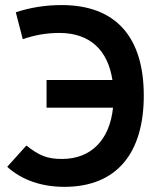

<svg xmlns="http://www.w3.org/2000/svg" viewBox="-20 -723 626 753"><path d="M232.4 9.8C439.9 9.8 543.9 -125 543.9 -348.1C543.9 -577.6 434.1 -703.1 222.2 -703.1C158.7 -703.1 99.6 -693.8 42 -674.8L69.3 -569.3C115.7 -585.4 162.1 -593.8 212.9 -593.8C332 -593.8 402.8 -527.3 420.9 -409.2H162.6V-300.8H423.3C410.2 -174.3 337.4 -99.6 223.1 -99.6C167 -99.6 134.3 -111.8 83.5 -152.3L8.3 -68.8C66.4 -16.1 144.5 9.8 232.4 9.8Z"/></svg>

Font: Cascadia Mono SemiBold
Style: Regular
Weight: 600
Monospace: yes
Designer: Aaron Bell
Foundry: Saja Typeworks
Version: Version 2404.023